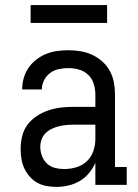

<svg xmlns="http://www.w3.org/2000/svg" viewBox="-20 -725 540 753"><path d="M201 8Q182 8 162.5 4.5Q143 1 126 -8.5Q109 -18 96 -33Q83 -48 75 -65.5Q67 -83 64 -102.5Q61 -122 61 -141Q61 -166 67 -191Q73 -216 88 -236Q103 -256 124.5 -270Q146 -284 169.5 -292Q193 -300 218 -303Q243 -306 268 -306H354V-355Q354 -376 347.5 -396.5Q341 -417 326 -431.5Q311 -446 290 -452Q269 -458 249 -458Q230 -458 211 -454Q192 -450 177 -439Q162 -428 153 -410.5Q144 -393 144 -374Q144 -374 144 -374Q144 -374 144 -374H67Q67 -374 67 -374Q67 -374 67 -374Q67 -397 73 -418.5Q79 -440 91.5 -458.5Q104 -477 122 -491Q140 -505 161 -513.5Q182 -522 204 -525Q226 -528 249 -528Q272 -528 296 -524Q320 -520 341.5 -510Q363 -500 381 -484Q399 -468 410.5 -447Q422 -426 426.5 -402.5Q431 -379 431 -355V-70H477V0H354V-86Q344 -64 328.5 -45.5Q313 -27 292.5 -15Q272 -3 248.5 2.5Q225 8 201 8ZM232 -62Q256 -62 279.5 -69Q303 -76 320.5 -92.5Q338 -109 346 -132.5Q354 -156 354 -180V-236H268Q253 -236 238.5 -234.5Q224 -233 210 -229.5Q196 -226 182.5 -219.5Q169 -213 158.5 -202.5Q148 -192 143 -178Q138 -164 138 -149Q138 -131 144.5 -113.5Q151 -96 164.5 -83.5Q178 -71 195.5 -66.5Q213 -62 232 -62ZM100 -635V-705H400V-635Z"/></svg>

Font: Iosevka Slab
Style: Regular
Weight: 400
Monospace: yes
Designer: Belleve Invis
Foundry: Belleve Invis
Version: Version 11.2.4; ttfautohint (v1.8.3)